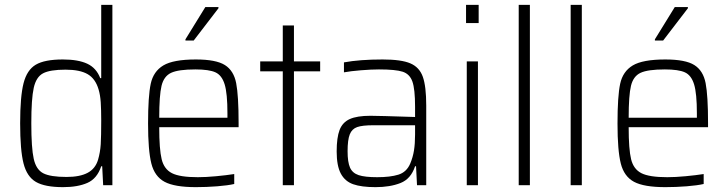

<svg xmlns="http://www.w3.org/2000/svg" viewBox="-20 -763 3000 791"><path d="M63 -255Q63 -365 77 -420Q91 -475 127.5 -496.5Q164 -518 239 -518Q302 -518 339.5 -500.5Q377 -483 393 -441H397V-743H443V0H405L401 -78H397Q380 -27 340 -9.5Q300 8 240 8Q165 8 128 -13.5Q91 -35 77 -89.5Q63 -144 63 -255ZM384 -105Q393 -136 395 -169Q397 -202 397 -267Q397 -311 395 -341.5Q393 -372 386 -395Q373 -439 341 -457.5Q309 -476 250 -476Q186 -476 157.5 -461Q129 -446 119 -401Q109 -356 109 -255Q109 -153 119 -108.5Q129 -64 158.5 -49Q188 -34 254 -34Q309 -34 341 -51Q373 -68 384 -105Z M963 -239H636Q636 -148 646 -107Q656 -66 688.5 -49.5Q721 -33 795 -33Q828 -33 870.5 -37Q913 -41 945 -46V-5Q919 1 875 4.5Q831 8 787 8Q699 8 658 -14Q617 -36 603.5 -89.5Q590 -143 590 -254Q590 -367 601 -418Q612 -469 653 -493.5Q694 -518 787 -518Q870 -518 906.5 -495Q943 -472 953 -420.5Q963 -369 963 -256ZM636 -278H917V-296Q917 -378 905.5 -415.5Q894 -453 867.5 -465Q841 -477 785 -477Q715 -477 685 -463Q655 -449 645.5 -409.5Q636 -370 636 -278ZM744 -596V-601L826 -734H880V-729L778 -596Z M1145 0V-469H1052V-510H1145V-658H1191V-510H1299V-469H1191V0Z M1367 -139Q1367 -196 1379 -227.5Q1391 -259 1421 -272.5Q1451 -286 1506 -286Q1537 -286 1690 -281V-323Q1690 -396 1679 -427Q1668 -458 1639 -467.5Q1610 -477 1541 -477Q1510 -477 1467 -473.5Q1424 -470 1397 -465V-506Q1462 -518 1556 -518Q1633 -518 1670.5 -502Q1708 -486 1722 -446.5Q1736 -407 1736 -328V0H1698L1694 -78H1690Q1673 -26 1630 -9Q1587 8 1527 8Q1469 8 1435 -4Q1401 -16 1384 -48Q1367 -80 1367 -139ZM1670 -89Q1681 -115 1685.5 -143Q1690 -171 1690 -209V-247H1518Q1473 -247 1451.5 -239.5Q1430 -232 1421 -209.5Q1412 -187 1412 -140Q1412 -95 1422 -72.5Q1432 -50 1457.5 -41.5Q1483 -33 1534 -33Q1588 -33 1621.5 -43.5Q1655 -54 1670 -89Z M1900 -668V-743H1952V-668ZM1903 0V-510H1949V0Z M2117 0V-743H2163V0Z M2331 0V-743H2377V0Z M2897 -239H2570Q2570 -148 2580 -107Q2590 -66 2622.5 -49.5Q2655 -33 2729 -33Q2762 -33 2804.5 -37Q2847 -41 2879 -46V-5Q2853 1 2809 4.5Q2765 8 2721 8Q2633 8 2592 -14Q2551 -36 2537.5 -89.5Q2524 -143 2524 -254Q2524 -367 2535 -418Q2546 -469 2587 -493.5Q2628 -518 2721 -518Q2804 -518 2840.5 -495Q2877 -472 2887 -420.5Q2897 -369 2897 -256ZM2570 -278H2851V-296Q2851 -378 2839.5 -415.5Q2828 -453 2801.5 -465Q2775 -477 2719 -477Q2649 -477 2619 -463Q2589 -449 2579.5 -409.5Q2570 -370 2570 -278ZM2678 -596V-601L2760 -734H2814V-729L2712 -596Z"/></svg>

Font: Saira Semi Condensed ExtraLight
Style: Regular
Weight: 200
Width: 4
Designer: Hector Gatti with collaboration of the Omnibus-Type team
Foundry: Omnibus-Type
Version: Version 1.001; ttfautohint (v1.8)